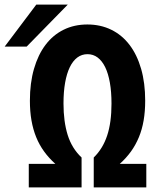

<svg xmlns="http://www.w3.org/2000/svg" viewBox="-82 -820 704 840"><path d="M76.7 -799.8H214.4L34.7 -616.2H-61.5ZM43.9 -103H160.2Q131.8 -128.4 110.8 -157.5Q89.8 -186.5 76.2 -220.2Q62.5 -253.9 55.7 -293.2Q48.8 -332.5 48.8 -379.4Q48.8 -457 66.7 -518.8Q84.5 -580.6 117.2 -623.8Q149.9 -667 196.3 -689.9Q242.7 -712.9 300.3 -712.9Q357.9 -712.9 404.8 -689.9Q451.7 -667 484.6 -623.8Q517.6 -580.6 535.4 -518.8Q553.2 -457 553.2 -379.4Q553.2 -332.5 546.4 -293Q539.6 -253.4 525.6 -219.7Q511.7 -186 491 -157.2Q470.2 -128.4 441.9 -103H558.1V0H328.1V-130.9Q367.7 -169.4 386.7 -226.6Q405.8 -283.7 405.8 -366.7Q405.8 -418 398.7 -458.3Q391.6 -498.5 378.2 -526.1Q364.7 -553.7 345.2 -568.4Q325.7 -583 300.8 -583Q275.9 -583 256.3 -568.4Q236.8 -553.7 223.4 -526.1Q210 -498.5 202.9 -458.5Q195.8 -418.5 195.8 -367.2Q195.8 -288.1 214.1 -229.5Q232.4 -170.9 274.9 -130.9V0H43.9Z"/></svg>

Font: Hack
Style: Bold
Weight: 700
Monospace: yes
Designer: Christopher Simpkins
Foundry: Christopher Simpkins
Version: Version 2.017